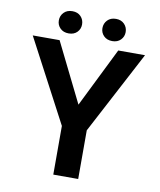

<svg xmlns="http://www.w3.org/2000/svg" viewBox="-96 -970 871 1046"><g transform="rotate(10 340.0 -447.5)"><path d="M177.6 -727.3 339.8 -399.1 502.1 -727.3H650.2L408.7 -269.2V0H271V-269.2L29.1 -727.3ZM154.8 -832.7Q154.8 -858.7 172.4 -876.8Q190 -894.9 219.5 -894.9Q248.9 -894.9 266.2 -876.8Q283.4 -858.7 283.4 -832.7Q283.4 -807.5 266.2 -789.8Q248.9 -772 219.5 -772Q190 -772 172.4 -789.8Q154.8 -807.5 154.8 -832.7ZM396 -832.7Q396 -858.7 413.5 -876.8Q431.1 -894.9 460.6 -894.9Q489.7 -894.9 507.1 -876.8Q524.5 -858.7 524.5 -832.7Q524.5 -807.5 507.1 -789.8Q489.7 -772 460.6 -772Q431.1 -772 413.5 -789.8Q396 -807.5 396 -832.7Z"/></g></svg>

Font: Interface
Style: Bold
Weight: 700
Designer: Rasmus Andersson
Foundry: rsms
Version: Version 1.8